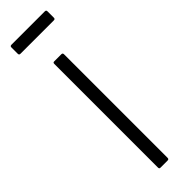

<svg xmlns="http://www.w3.org/2000/svg" viewBox="-221 -618 617 617"><g transform="rotate(-45 87.5 -309.0)"><path d="M71 0Q66 0 66 -6V-477Q66 -483 71 -483H104Q110 -483 110 -477V-6Q110 0 104 0ZM12 -577Q6 -577 6 -583V-612Q6 -618 12 -618H164Q170 -618 170 -612V-583Q170 -577 164 -577Z"/></g></svg>

Font: Sofia Sans Condensed Light
Style: Regular
Weight: 300
Designer: Botio Nikoltchev, Ani Petrova
Foundry: lettersoup
Version: Version 4.101